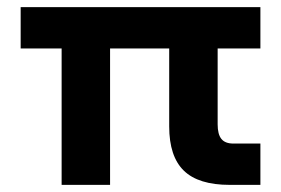

<svg xmlns="http://www.w3.org/2000/svg" viewBox="-20 -519 789 539"><path d="M591 -383V-170Q591 -142 601.5 -129Q612 -116 635 -116H711V0H625Q537 0 496 -40Q455 -80 455 -164V-383H289V0H153V-383H38V-499H711V-383Z"/></svg>

Font: Bai Jamjuree
Style: Bold
Weight: 700
Designer: Katatrad Aksorn Co.,Ltd.
Foundry: Cadson Demak Co.,Ltd.
Version: Version 1.000; ttfautohint (v1.6)